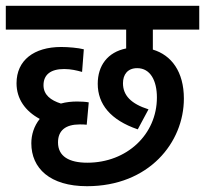

<svg xmlns="http://www.w3.org/2000/svg" viewBox="-20 -642 707 662"><path d="M281 -81C218 -81 180 -103 180 -151C180 -192 206 -213 255 -213C262 -213 272 -213 279 -212L286 -289C277 -291 260 -292 246 -292C227 -292 208 -290 190 -285C155 -296 130 -315 130 -348C130 -384 154 -404 201 -404C225 -404 245 -399 263 -394L269 -472C250 -477 215 -480 191 -480C97 -480 37 -434 37 -355C37 -301 67 -259 117 -232C97 -207 88 -177 88 -148C88 -62 152 0 280 0C494 0 614 -151 614 -302C614 -395 571 -452 507 -471V-540H667V-622H0V-540H415V-475C351 -462 317 -416 317 -353C317 -283 361 -228 455 -196L492 -265C432 -284 404 -313 404 -355C404 -385 420 -407 453 -407C499 -407 521 -363 521 -306C521 -178 417 -81 281 -81Z"/></svg>

Font: Noto Sans SemiCondensed Medium
Style: Regular
Weight: 500
Width: 4
Designer: Monotype Design Team
Foundry: Monotype Imaging Inc.
Version: Version 2.013